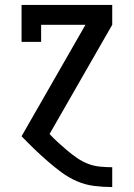

<svg xmlns="http://www.w3.org/2000/svg" viewBox="-20 -550 540 775"><path d="M432 205Q396 205 360 200.5Q324 196 290.5 181.5Q257 167 228 145.5Q199 124 171.5 100Q144 76 118 51Q92 26 67 0L325 -450H146V-381H67V-530H433V-450L180 -9Q197 9 215 25.5Q233 42 252 58Q271 74 291.5 88Q312 102 335 111Q358 120 383 122.5Q408 125 432 125H433V205Z"/></svg>

Font: Iosevka Slab Medium
Style: Regular
Weight: 500
Monospace: yes
Designer: Belleve Invis
Foundry: Belleve Invis
Version: Version 11.1.1; ttfautohint (v1.8.3)